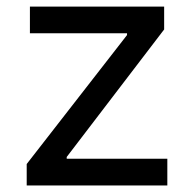

<svg xmlns="http://www.w3.org/2000/svg" viewBox="-20 -566 592 586"><path d="M61.5 0V-65.4L367.7 -459V-464.4H71.3V-545.9H481V-476.1L183.6 -86.9V-81.5H490.7V0Z"/></svg>

Font: Adwaita Sans
Style: Regular
Weight: 400
Designer: Rasmus Andersson
Foundry: rsms
Version: Version 4.001;git-9221beed3